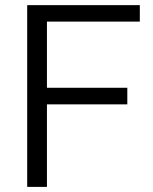

<svg xmlns="http://www.w3.org/2000/svg" viewBox="-20 -731 598 751"><path d="M478 -387.7V-322.8H163.6V0H86.4V-710.9H526.9V-646.5H163.6V-387.7Z"/></svg>

Font: Vazirmatn FD Light
Style: Regular
Weight: 300
Designer: Saber Rastikerdar
Foundry: Saber Rastikerdar
Version: Version 33.003